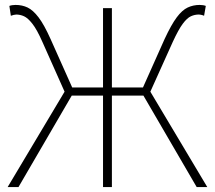

<svg xmlns="http://www.w3.org/2000/svg" viewBox="-20 -759 872 779"><path d="M11 0 242 -387 152 -589Q130 -639 111.5 -662.5Q93 -686 77.5 -693Q62 -700 46 -700Q42 -700 35.5 -698.5Q29 -697 24 -695L18 -735Q23 -737 29.5 -738Q36 -739 43 -739Q70 -739 92 -728.5Q114 -718 136.5 -688.5Q159 -659 185 -601L273 -404H398V-726H434V-404H560L648 -601Q675 -659 697 -688.5Q719 -718 741.5 -728.5Q764 -739 790 -739Q797 -739 803.5 -738Q810 -737 815 -735L808 -695Q804 -697 797.5 -698.5Q791 -700 786 -700Q770 -700 754.5 -693Q739 -686 721.5 -662.5Q704 -639 681 -589L590 -387L821 0H778L562 -371H434V0H398V-371H271L55 0Z"/></svg>

Font: Noto Sans HK Thin
Style: Regular
Weight: 100
Designer: Ryoko NISHIZUKA 西塚涼子 (kana, bopomofo & ideographs); Paul D. Hunt (Latin, Greek & Cyrillic); Sandoll Communications 산돌커뮤니
Foundry: Adobe
Version: Version 2.004-H2;hotconv 1.0.118;makeotfexe 2.5.65603